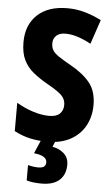

<svg xmlns="http://www.w3.org/2000/svg" viewBox="-63 -765 607 1046"><g transform="rotate(5 240.5 -242.0)"><path d="M450 -211Q450 -147 422.5 -97Q395 -47 343 -18.5Q291 10 217 10Q166 10 122.5 0.5Q79 -9 35 -32V-187Q79 -161 126 -146Q173 -131 214 -131Q254 -131 272.5 -149.5Q291 -168 291 -197Q291 -217 282 -233Q273 -249 250 -266Q227 -283 187 -305Q145 -329 111.5 -356Q78 -383 59 -421.5Q40 -460 40 -519Q40 -614 99 -669Q158 -724 263 -724Q312 -724 358 -711Q404 -698 449 -675L404 -542Q325 -585 265 -585Q231 -585 214 -568.5Q197 -552 197 -527Q197 -504 206.5 -488.5Q216 -473 239.5 -457Q263 -441 306 -417Q376 -378 413 -332Q450 -286 450 -211ZM336 126Q336 179 303 209.5Q270 240 205 240Q181 240 160 237.5Q139 235 123 230V146Q154 154 180 154Q221 154 221 123Q221 86 150 79L184 0H262L247 35Q286 42 311 65Q336 88 336 126Z"/></g></svg>

Font: Noto Sans Ethiopic Condensed ExtraBold
Style: Regular
Weight: 800
Width: 3
Designer: Monotype Design Team
Foundry: Monotype Imaging Inc.
Version: Version 2.102; ttfautohint (v1.8.4.7-5d5b)